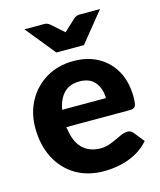

<svg xmlns="http://www.w3.org/2000/svg" viewBox="-111 -807 746 895"><g transform="rotate(-15 262.5 -359.5)"><path d="M281 8Q202 8 144 -27Q86 -62 54 -124.5Q22 -187 22 -270Q22 -341 53.5 -399Q85 -457 142 -491Q199 -525 274 -525Q343 -525 394 -496Q445 -467 473.5 -414.5Q502 -362 502 -289Q502 -260 496.5 -248Q491 -236 470 -236H163Q163 -233 163.5 -230.5Q164 -228 165 -225Q174 -161 207 -130Q240 -99 293 -99Q319 -99 344.5 -109.5Q370 -120 393 -131Q416 -142 432 -142Q447 -142 458 -130L499 -79Q470 -46 433.5 -27Q397 -8 358 0Q319 8 281 8ZM165 -319H376Q376 -364 351.5 -395Q327 -426 277 -426Q229 -426 201.5 -398Q174 -370 165 -319ZM457 -727 341 -584H208L92 -727H186Q203 -727 214 -717L274 -664L331 -717Q335 -721 343 -724Q351 -727 359 -727Z"/></g></svg>

Font: Aleo ExtraBold
Style: Regular
Weight: 800
Designer: Alessio Laiso
Foundry: Alessio Laiso
Version: Version 2.001;gftools[0.9.29]